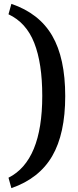

<svg xmlns="http://www.w3.org/2000/svg" viewBox="-20 -810 402 995"><path d="M24 -736 39 -790Q183 -741 250.5 -625Q318 -509 318 -312Q318 -117 250.5 -1Q183 115 39 165L24 111Q199 23 199 -313Q199 -482 157.5 -587.5Q116 -693 24 -736Z"/></svg>

Font: Exo 2.0 Semi Bold
Style: Regular
Weight: 600
Designer: Natanael Gama
Version: Version 1.001;PS 001.001;hotconv 1.0.70;makeotf.lib2.5.58329